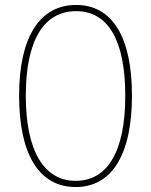

<svg xmlns="http://www.w3.org/2000/svg" viewBox="-20 -744 609 774"><path d="M285 10C430 10 512 -119 512 -358C512 -596 432 -724 287 -724C140 -724 57 -595 57 -358C57 -121 138 10 285 10ZM285 -15C157 -15 84 -136 84 -358C84 -579 155 -699 287 -699C415 -699 485 -583 485 -358C485 -134 414 -15 285 -15Z"/></svg>

Font: Noto Sans Condensed Thin
Style: Regular
Weight: 100
Width: 3
Designer: Monotype Design Team
Foundry: Monotype Imaging Inc.
Version: Version 2.013